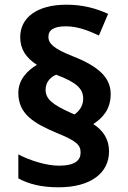

<svg xmlns="http://www.w3.org/2000/svg" viewBox="-20 -788 545 817"><path d="M58 -393C58 -303 123 -264 222 -222C307 -188 323 -170 323 -139C323 -107 301 -83 231 -83C179 -83 109 -104 58 -131V-29C103 -4 159 9 229 9C368 9 444 -53 444 -144C444 -196 418 -234 377 -260C415 -285 451 -321 451 -388C451 -458 399 -506 289 -549C208 -581 186 -603 186 -631C186 -660 208 -676 260 -676C310 -676 356 -658 401 -637L440 -729C390 -752 333 -768 263 -768C136 -768 66 -712 66 -630C66 -578 91 -542 137 -512C98 -489 58 -450 58 -393ZM174 -406C174 -439 196 -461 219 -470C308 -437 334 -409 334 -368C334 -335 315 -314 297 -301L281 -308C203 -343 174 -367 174 -406Z"/></svg>

Font: Noto Sans Lao UI
Style: Bold
Weight: 700
Designer: Monotype Design Team
Foundry: Monotype Imaging Inc.
Version: Version 2.000